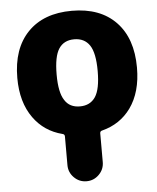

<svg xmlns="http://www.w3.org/2000/svg" viewBox="-53 -604 693 846"><g transform="rotate(-5 293.0 -181.0)"><path d="M228.5 -168.9Q250 -134.8 295.4 -134.8Q340.8 -134.8 363.8 -168.9Q386.7 -203.1 386.7 -283.2Q386.7 -363.3 363.8 -397.5Q340.8 -431.6 295.4 -431.6Q250 -431.6 227.5 -397.5Q205.1 -363.3 205.1 -283.2Q205.1 -203.1 228.5 -168.9ZM560.5 -283.2Q560.5 -174.8 510.7 -105.5Q463.9 -41 383.8 -20.5Q374 -18.6 374 -8.8V118.2Q374 150.4 351.1 173.3Q328.1 196.3 295.9 196.3Q263.7 196.3 240.7 173.3Q217.8 150.4 217.8 118.2V-8.8Q217.8 -18.6 208 -20.5Q127.9 -41 81.1 -106.4Q31.2 -175.8 31.2 -283.2Q31.2 -413.1 101.1 -485.4Q170.9 -557.6 295.9 -557.6Q420.9 -557.6 490.7 -485.4Q560.5 -413.1 560.5 -283.2Z"/></g></svg>

Font: Gen Jyuu GothicX Heavy
Style: Bold
Weight: 900
Designer: [Source Han Sans]
Ryoko NISHIZUKA  (kana & ideographs); Paul D. Hunt (Latin, Greek & Cyrillic); Wenlong ZHANG  (bopomofo
Version: Version 1.002.20150607